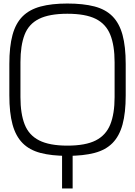

<svg xmlns="http://www.w3.org/2000/svg" viewBox="-20 -873 766 1089"><path d="M362 11Q273 11 210 -5.5Q147 -22 108 -61.5Q69 -101 51 -167Q33 -233 33 -332V-510Q33 -609 51 -675Q69 -741 108 -780Q147 -819 210 -836Q273 -853 362 -853Q452 -853 515.5 -836.5Q579 -820 618 -780.5Q657 -741 675 -675Q693 -609 693 -510V-332Q693 -233 675 -167Q657 -101 618 -61.5Q579 -22 515.5 -5.5Q452 11 362 11ZM332 196V-28H392V196ZM362 -47Q465 -47 523 -76.5Q581 -106 605.5 -167Q630 -228 630 -322V-520Q630 -615 605.5 -676Q581 -737 523 -766Q465 -795 362 -795Q260 -795 201.5 -766Q143 -737 119.5 -676Q96 -615 96 -520V-322Q96 -228 120 -167Q144 -106 202.5 -76.5Q261 -47 362 -47Z"/></svg>

Font: Matangi
Style: Regular
Weight: 400
Designer: Prashant Pant
Foundry: The Graphic Ant
Version: Version 3.002